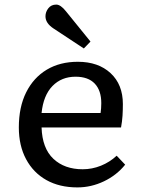

<svg xmlns="http://www.w3.org/2000/svg" viewBox="-20 -802 615 836"><path d="M317 14Q239 14 182 -18Q125 -50 93.5 -109Q62 -168 62 -247Q62 -336 94 -400Q126 -464 183.5 -498.5Q241 -533 319 -533Q408 -533 461.5 -483.5Q515 -434 515 -349Q515 -323 513.5 -298.5Q512 -274 507 -247H161Q164 -156 212.5 -110.5Q261 -65 340 -65Q381 -65 419.5 -80.5Q458 -96 488 -124L525 -85Q488 -39 432.5 -12.5Q377 14 317 14ZM161 -310H418Q421 -330 421 -353Q421 -408 392.5 -438Q364 -468 309 -468Q248 -468 208.5 -427.5Q169 -387 161 -310ZM345 -591 213 -678Q178 -701 178 -731Q178 -750 190.5 -766Q203 -782 225 -782Q244 -782 267 -753L374 -621Z"/></svg>

Font: Literata 7pt
Style: Regular
Weight: 400
Designer: Latin by Veronika Burian and Jose Scaglione. Greek by Irene Vlachou. Cyrillic by Vera Evstafieva.
Foundry: TypeTogether
Version: Version 3.002